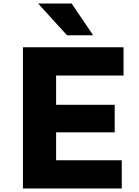

<svg xmlns="http://www.w3.org/2000/svg" viewBox="-20 -1068 790 1088"><path d="M110 0V-800H680V-640H298V-474H630V-318H298V-160H670V0ZM508 -868H360L196 -1048H386Z"/></svg>

Font: Martian Mono SemiExpanded ExtraBold
Style: Regular
Weight: 800
Width: 6
Designer: Roman Shamin
Foundry: Evil Martians
Version: Version 1.000